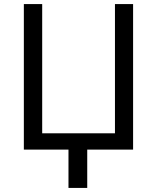

<svg xmlns="http://www.w3.org/2000/svg" viewBox="-20 -734 771 942"><path d="M633 0H408V188H316V0H97V-714H187V-80H544V-714H633Z"/></svg>

Font: Noto Sans
Style: Regular
Weight: 400
Designer: Monotype Design Team
Foundry: Monotype Imaging Inc.
Version: Version 1.902